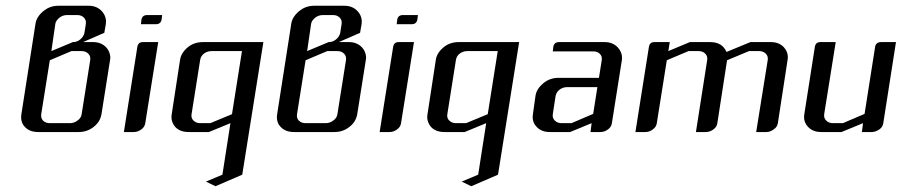

<svg xmlns="http://www.w3.org/2000/svg" viewBox="-20 -458 3128 666"><path d="M53.2 -51.8Q53.2 -54.2 54.2 -62L103 -375Q106.4 -399.4 129.9 -418.9Q152.3 -438 182.1 -438H288.1Q315.9 -438 333.5 -418.9Q346.2 -405.3 347.7 -386.2Q347.7 -378.9 347.2 -375L341.8 -344.2L268.1 -312H303.2Q331.1 -312 348.6 -293.5Q361.3 -279.8 362.8 -259.3Q362.8 -257.8 361.8 -250L332 -62Q327.6 -35.6 305.2 -18.1Q282.7 0 252.9 0H112.8Q82.5 0 65.9 -18.1Q53.2 -31.2 53.2 -51.8ZM123 -62Q121.1 -47.9 129.4 -39.6Q138.2 -30.8 152.8 -30.8H223.1Q236.8 -30.8 249 -40Q261.2 -48.3 263.2 -62L293 -250Q294.9 -263.2 286.1 -272Q277.3 -280.8 263.2 -280.8H228L152.8 -249ZM158.2 -280.8 232.9 -312Q247.1 -312 257.8 -320.8Q270.5 -331.1 272.9 -344.2L277.8 -375Q279.8 -388.2 271 -397Q262.2 -405.8 248 -405.8H212.9Q198.2 -405.8 186.5 -397Q173.3 -386.2 171.9 -375Z M409.7 0 456.5 -295.9Q459.5 -312 475.6 -312H528.8L483.9 -30.8Q481.9 -17.1 469.7 -8.8Q458 0 443.8 0ZM468.8 -374 470.7 -390.1Q473.6 -405.8 490.7 -405.8H542.5L540.5 -390.1Q537.6 -374 520.5 -374Z M574.7 -52.2Q574.7 -55.2 575.7 -62L604.5 -250Q607.9 -274.4 631.3 -293.9Q652.8 -312 684.6 -312H893.6L820.3 147.9L727.5 188L694.3 171.9L751.5 147.9L779.3 -30.8L704.6 0H634.3Q604 0 587.4 -18.1Q574.7 -33.7 574.7 -52.2ZM644.5 -62Q642.1 -48.8 650.9 -40Q660.2 -30.8 674.3 -30.8H709.5L784.7 -62L819.3 -280.8H714.4Q699.2 -280.8 688 -272.5Q676.3 -263.7 674.3 -250Z M940.4 -51.8Q940.4 -54.2 941.4 -62L990.2 -375Q993.7 -399.4 1017.1 -418.9Q1039.6 -438 1069.3 -438H1175.3Q1203.1 -438 1220.7 -418.9Q1233.4 -405.3 1234.9 -386.2Q1234.9 -378.9 1234.4 -375L1229 -344.2L1155.3 -312H1190.4Q1218.3 -312 1235.8 -293.5Q1248.5 -279.8 1250 -259.3Q1250 -257.8 1249 -250L1219.2 -62Q1214.8 -35.6 1192.4 -18.1Q1169.9 0 1140.1 0H1000Q969.7 0 953.1 -18.1Q940.4 -31.2 940.4 -51.8ZM1010.3 -62Q1008.3 -47.9 1016.6 -39.6Q1025.4 -30.8 1040 -30.8H1110.4Q1124 -30.8 1136.2 -40Q1148.4 -48.3 1150.4 -62L1180.2 -250Q1182.1 -263.2 1173.3 -272Q1164.6 -280.8 1150.4 -280.8H1115.2L1040 -249ZM1045.4 -280.8 1120.1 -312Q1134.3 -312 1145 -320.8Q1157.7 -331.1 1160.2 -344.2L1165 -375Q1167 -388.2 1158.2 -397Q1149.4 -405.8 1135.3 -405.8H1100.1Q1085.4 -405.8 1073.7 -397Q1060.5 -386.2 1059.1 -375Z M1296.9 0 1343.8 -295.9Q1346.7 -312 1362.8 -312H1416L1371.1 -30.8Q1369.1 -17.1 1356.9 -8.8Q1345.2 0 1331.1 0ZM1356 -374 1357.9 -390.1Q1360.8 -405.8 1377.9 -405.8H1429.7L1427.7 -390.1Q1424.8 -374 1407.7 -374Z M1461.9 -52.2Q1461.9 -55.2 1462.9 -62L1491.7 -250Q1495.1 -274.4 1518.6 -293.9Q1540 -312 1571.8 -312H1780.8L1707.5 147.9L1614.7 188L1581.5 171.9L1638.7 147.9L1666.5 -30.8L1591.8 0H1521.5Q1491.2 0 1474.6 -18.1Q1461.9 -33.7 1461.9 -52.2ZM1531.7 -62Q1529.3 -48.8 1538.1 -40Q1547.4 -30.8 1561.5 -30.8H1596.7L1671.9 -62L1706.5 -280.8H1601.6Q1586.4 -280.8 1575.2 -272.5Q1563.5 -263.7 1561.5 -250Z M1827.6 -52.2Q1827.6 -55.2 1828.6 -62L1837.4 -125Q1840.8 -149.4 1864.3 -168.9Q1886.7 -188 1917.5 -188H2057.6L2067.4 -250Q2069.3 -262.7 2060.5 -271.5Q2052.2 -279.8 2037.6 -279.8H1897.5L1899.4 -295.9Q1902.3 -312 1919.4 -312H2077.6Q2105.5 -312 2123 -293.5Q2137.7 -277.3 2137.7 -257.3Q2137.7 -252.4 2137.2 -250L2102.5 -30.8Q2100.6 -17.1 2088.4 -8.8Q2076.7 0 2062.5 0H2028.3L2032.2 -30.8L1957.5 0H1887.2Q1857.9 0 1841.3 -18.1Q1827.6 -32.2 1827.6 -52.2ZM1897.5 -62Q1895.5 -48.8 1904.3 -40Q1913.6 -30.8 1927.2 -30.8H1962.4L2037.6 -63L2052.2 -155.8H1947.3Q1932.6 -155.8 1920.9 -147Q1909.7 -138.2 1907.2 -125Z M2184.1 0 2231 -295.9Q2233.9 -312 2250 -312H2303.2L2298.3 -280.8L2373 -312H2443.4Q2485.4 -312 2500 -277.8L2583 -312H2653.3Q2682.6 -312 2699.2 -293.9Q2712.9 -278.8 2712.9 -259.3Q2712.9 -256.8 2711.9 -250L2678.2 -30.8Q2675.8 -16.6 2663.1 -8.8Q2651.4 0 2638.2 0H2603L2643.1 -250Q2645 -263.2 2636.2 -272Q2627.4 -280.8 2613.3 -280.8H2578.1L2502 -249L2468.3 -30.8Q2466.3 -17.1 2454.1 -8.8Q2442.4 0 2428.2 0H2394L2433.1 -250Q2435.1 -263.2 2426.3 -272Q2417.5 -280.8 2403.3 -280.8H2368.2L2293 -249L2258.3 -30.8Q2256.3 -17.1 2244.1 -8.8Q2232.4 0 2218.3 0Z M2769 -52.2Q2769 -55.2 2770 -62L2806.6 -295.9Q2809.6 -312 2825.7 -312H2878.9L2838.9 -62Q2836.9 -48.8 2845.7 -40Q2855 -30.8 2868.7 -30.8H2903.8L2979 -63L3015.6 -295.9Q3018.6 -312 3036.6 -312H3087.9L3043.9 -30.8Q3042 -17.1 3029.8 -8.8Q3016.6 0 3003.9 0H2969.7L2973.6 -30.8L2898.9 0H2828.6Q2799.3 0 2782.7 -18.1Q2769 -32.2 2769 -52.2Z"/></svg>

Font: Hhenum
Style: Italic
Weight: 400
Designer: T. Christopher White
Version: Version 1.0